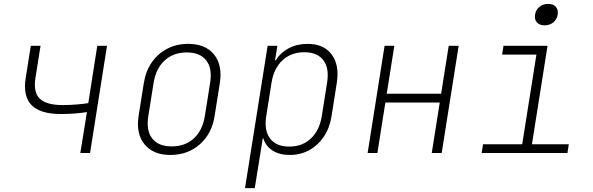

<svg xmlns="http://www.w3.org/2000/svg" viewBox="-20 -785 3040 985"><path d="M392 0 426 -210Q403 -206 366.5 -203Q330 -200 293 -200Q186 -200 141.5 -246Q97 -292 112 -386L138 -550H188L162 -386Q150 -313 183.5 -279.5Q217 -246 302 -246Q337 -246 373.5 -249Q410 -252 433 -256L479 -550H529L442 0Z M854 10Q766 10 721.5 -44.5Q677 -99 691 -190L718 -360Q728 -421 759 -465.5Q790 -510 838 -535Q886 -560 945 -560Q1034 -560 1078 -505.5Q1122 -451 1108 -360L1081 -190Q1067 -99 1005 -44.5Q943 10 854 10ZM861 -34Q930 -34 974.5 -75Q1019 -116 1031 -190L1058 -360Q1070 -434 1038 -475Q1006 -516 938 -516Q870 -516 825 -475Q780 -434 768 -360L741 -190Q729 -116 760.5 -75Q792 -34 861 -34Z M1237 180 1353 -550H1403L1391 -475H1394Q1419 -515 1461.5 -537.5Q1504 -560 1558 -560Q1641 -560 1681.5 -505.5Q1722 -451 1708 -361L1681 -190Q1672 -130 1642 -85Q1612 -40 1567 -15Q1522 10 1467 10Q1414 10 1378.5 -12.5Q1343 -35 1331 -75H1328L1316 0L1287 180ZM1464 -33Q1531 -33 1575 -74.5Q1619 -116 1631 -190L1658 -361Q1670 -435 1639 -476Q1608 -517 1541 -517Q1474 -517 1429.5 -476Q1385 -435 1373 -361L1346 -190Q1334 -116 1365.5 -74.5Q1397 -33 1464 -33Z M1866 0 1953 -550H2003L1964 -304H2243L2282 -550H2333L2246 0H2195L2236 -259H1957L1916 0Z M2451 0 2458 -45H2659L2732 -505H2556L2563 -550H2789L2709 -45H2898L2891 0ZM2774 -655Q2748 -655 2734.5 -670Q2721 -685 2725 -710Q2729 -735 2747.5 -750Q2766 -765 2792 -765Q2818 -765 2831.5 -750Q2845 -735 2841 -710Q2837 -685 2818.5 -670Q2800 -655 2774 -655Z"/></svg>

Font: NKDuy Mono Thin
Style: Italic
Weight: 100
Italic angle: -9°
Monospace: yes
Designer: NKDuy
Foundry: NKDuy
Version: Version 2.251; ttfautohint (v1.8.4.7-5d5b)